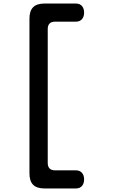

<svg xmlns="http://www.w3.org/2000/svg" viewBox="-20 -891 640 1082"><path d="M230 171Q187 171 166.5 150Q146 129 146 86V-786Q146 -829 166.5 -850Q187 -871 230 -871H408Q430 -871 442 -857Q454 -843 454 -820Q454 -797 442 -783Q430 -769 408 -769H291Q270 -769 259.5 -758.5Q249 -748 249 -727V27Q249 48 259.5 58.5Q270 69 291 69H408Q430 69 442 83Q454 97 454 120Q454 143 442 157Q430 171 408 171Z"/></svg>

Font: Maple Mono Medium
Style: Regular
Weight: 500
Monospace: yes
Designer: subframe7536
Version: Version 7.000